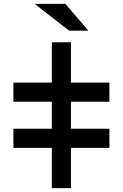

<svg xmlns="http://www.w3.org/2000/svg" viewBox="-20 -980 640 1000"><path d="M549.8 -549.8Q483.4 -549.8 349.6 -549.8Q349.6 -620.1 349.6 -759.8Q316.4 -759.8 250 -759.8Q250 -690.4 250 -549.8Q183.6 -549.8 49.8 -549.8Q49.8 -516.6 49.8 -450.2Q116.2 -450.2 250 -450.2Q250 -403.3 250 -309.6Q183.6 -309.6 49.8 -309.6Q49.8 -276.4 49.8 -210Q116.2 -210 250 -210Q250 -139.6 250 0Q283.2 0 349.6 0Q349.6 -70.3 349.6 -210Q417 -210 549.8 -210Q549.8 -243.2 549.8 -309.6Q483.4 -309.6 349.6 -309.6Q349.6 -356.4 349.6 -450.2Q417 -450.2 549.8 -450.2Q549.8 -483.4 549.8 -549.8ZM339.8 -820.3Q373 -820.3 440.4 -820.3Q400.4 -866.2 320.3 -960Q266.6 -960 160.2 -960Q219.7 -913.1 339.8 -820.3Z"/></svg>

Font: Alibu-Mazigh Belkasim 1
Style: Bold
Weight: 400
Designer: Mazigh Moubarik Belkasim
Version: Version 1.0